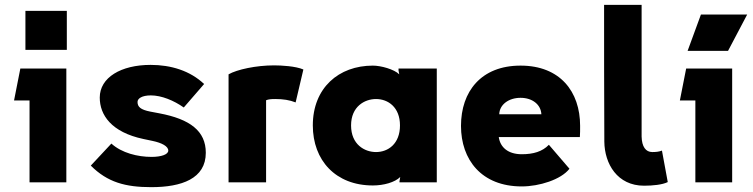

<svg xmlns="http://www.w3.org/2000/svg" viewBox="-20 -753 3110 793"><path d="M85 -708V-547H256V-708ZM38 -338H102V0H254V-470H64Z M605 20C730 20 830 -15 830 -122C830 -212 765 -261 638 -285L601 -292C560 -300 548 -312 548 -332C548 -346 566 -359 603 -359C647 -359 698 -338 739 -309L823 -406C765 -461 686 -485 602 -485C480 -485 392 -433 392 -350C392 -278 440 -207 572 -179L610 -171C648 -163 675 -149 675 -131C675 -115 646 -105 606 -105C549 -105 483 -121 440 -160L355 -69C424 0 498 20 605 20Z M1201 -330 1233 -466C1201 -480 1141 -483 1112 -483C1038 -483 959 -466 924 -446V0H1079V-339C1089 -343 1100 -344 1117 -344C1149 -344 1176 -340 1201 -330Z M1533 -125C1486 -125 1430 -156 1430 -235C1430 -313 1486 -344 1533 -344C1583 -344 1632 -310 1632 -235C1632 -159 1583 -125 1533 -125ZM1272 -235C1272 -91 1366 13 1520 13C1565 13 1611 0 1633 -22L1630 -4V0H1784V-470H1626V-462L1629 -446C1608 -467 1553 -482 1520 -482C1379 -482 1272 -390 1272 -235Z M2332 -56 2247 -155C2220 -127 2183 -116 2135 -116C2079 -116 2046 -144 2040 -187H2375C2376 -204 2376 -214 2376 -233C2376 -375 2293 -482 2130 -482C1967 -482 1884 -375 1884 -233C1884 -94 1968 17 2135 17C2207 17 2297 -11 2332 -56ZM2042 -281C2043 -321 2081 -349 2130 -349C2179 -349 2214 -321 2216 -281Z M2640 14C2676 14 2716 10 2738 -1L2714 -131C2701 -126 2688 -125 2674 -125C2647 -125 2631 -147 2630 -189V-733H2475C2475 -610 2475 -331 2476 -168C2477 -76 2530 14 2640 14Z M3004 -470H2814L2788 -338H2852V0H3004ZM2820 -543H2987L3066 -693H2875Z"/></svg>

Font: Kreadon Extra Bold
Style: Regular
Weight: 800
Designer: kohakuno
Foundry: StudioGnu
Version: Version 1.000;Glyphs 3.1.2 (3151)